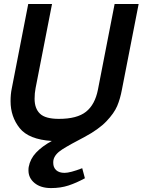

<svg xmlns="http://www.w3.org/2000/svg" viewBox="-20 -708 758 978"><path d="M410 -10Q335 28.8 296.9 53.1Q258.8 77.5 252.5 106.2Q251.2 111.2 251.2 121.2Q251.2 145 266.2 158.8Q281.2 172.5 308.8 172.5Q337.5 172.5 398.8 148.8L412.5 200Q368.8 223.8 328.8 236.9Q288.8 250 240 250Q187.5 250 156.2 224.4Q125 198.8 125 160Q125 148.8 126.2 142.5Q133.8 101.2 163.8 69.4Q193.8 37.5 243.8 10Q126.2 2.5 80 -55.6Q33.8 -113.8 33.8 -192.5Q33.8 -228.8 40 -257.5L123.8 -687.5H245L161.2 -258.8Q156.2 -233.8 156.2 -205Q156.2 -155 183.8 -128.8Q211.2 -102.5 280 -102.5Q372.5 -102.5 418.1 -138.8Q463.8 -175 478.8 -251.2L563.8 -687.5H686.2L601.2 -252.5Q592.5 -205 576.9 -168.1Q561.2 -131.2 521.9 -90Q482.5 -48.8 410 -10Z"/></svg>

Font: Cambay
Style: Bold Italic
Weight: 700
Italic angle: -11°
Designer: Pooja Saxena
Foundry: Pooja Saxena
Version: Version 1.006;PS 001.006;hotconv 1.0.70;makeotf.lib2.5.58329